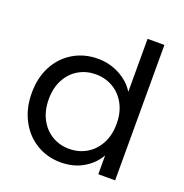

<svg xmlns="http://www.w3.org/2000/svg" viewBox="-133 -859 943 986"><g transform="rotate(20 338.0 -365.5)"><path d="M43 -276Q43 -360 77 -423.5Q111 -487 170.5 -522Q230 -557 304 -557Q368 -557 423 -527.5Q478 -498 507 -450V-740H599V0H507V-103Q480 -54 427 -22.5Q374 9 303 9Q230 9 170.5 -27Q111 -63 77 -128Q43 -193 43 -276ZM507 -275Q507 -337 482 -383Q457 -429 414.5 -453.5Q372 -478 321 -478Q270 -478 228 -454Q186 -430 161 -384Q136 -338 136 -276Q136 -213 161 -166.5Q186 -120 228 -95.5Q270 -71 321 -71Q372 -71 414.5 -95.5Q457 -120 482 -166.5Q507 -213 507 -275Z"/></g></svg>

Font: MSTAGE
Style: Regular
Weight: 400
Designer: Ninad Kale (Devanagari), Jonny Pinhorn (Latin)
Foundry: Indian Type Foundry
Version: 4.004